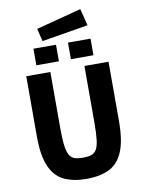

<svg xmlns="http://www.w3.org/2000/svg" viewBox="-112 -1143 925 1232"><g transform="rotate(-10 351.0 -527.0)"><path d="M351 13Q266 13 206 -15Q146 -43 114.5 -113.5Q83 -184 83 -309V-703H240V-337Q240 -267 245.5 -224.5Q251 -182 263.5 -160.5Q276 -139 297.5 -132Q319 -125 351 -125Q384 -125 405.5 -132Q427 -139 439.5 -160Q452 -181 457 -223.5Q462 -266 462 -337V-703H619V-317Q619 -188 588 -116Q557 -44 497 -15.5Q437 13 351 13ZM159 -761V-869H306V-761ZM384 -761V-869H531V-761ZM225 -907 205 -990 499 -1067 527 -957Z"/></g></svg>

Font: Ruda SemiBold
Style: Bold
Weight: 900
Designer: Mariela Monsalve and Angelina Sanchez
Foundry: Mariela Monsalve and Angelina Sanchez
Version: Version 2.000